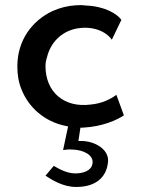

<svg xmlns="http://www.w3.org/2000/svg" viewBox="-20 -505 561 764"><path d="M161 -242C161 -254 163 -265 167 -277C180 -333 223 -381 288 -392C348 -402 400 -382 425 -347L463 -426C446 -450 397 -480 322 -483H321C308 -485 295 -485 282 -484C249 -482 218 -474 189 -461C108 -423 49 -345 49 -241C49 -207 54 -177 66 -148C95 -76 158 -21 241 -4L251 -2L231 92C240 91 252 89 267 90C312 91 354 112 348 146C344 174 312 185 280 185C243 185 210 164 194 155L161 194C184 209 229 239 283 239C369 239 406 193 410 137C413 87 354 56 304 56H292L300 3H309C390 -1 448 -29 473 -46L443 -128L441 -126C420 -111 386 -93 341 -89C235 -75 161 -139 161 -242Z"/></svg>

Font: Bluebird
Style: Li
Weight: 300
Designer: Jasper
Foundry: Cannot Into Space Fonts
Version: Version 0.98